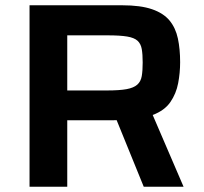

<svg xmlns="http://www.w3.org/2000/svg" viewBox="-20 -708 772 728"><path d="M92 0V-688H443Q513 -688 556.5 -673Q600 -658 623 -630Q646 -602 654.5 -562Q663 -522 663 -472Q663 -432 655.5 -392.5Q648 -353 626 -321Q604 -289 559 -272L676 0H525L409 -285L458 -264Q447 -255 434.5 -253.5Q422 -252 408 -252H235V0ZM235 -365H385Q433 -365 460 -370Q487 -375 500.5 -387Q514 -399 517.5 -419.5Q521 -440 521 -471Q521 -502 517.5 -522Q514 -542 501.5 -553.5Q489 -565 462 -569.5Q435 -574 387 -574H235Z"/></svg>

Font: Saira SemiExpanded SemiBold
Style: Regular
Weight: 600
Width: 6
Designer: Hector Gatti with collaboration of the Omnibus-Type team
Foundry: Omnibus-Type
Version: Version 1.101